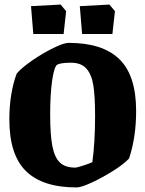

<svg xmlns="http://www.w3.org/2000/svg" viewBox="-20 -810 638 842"><path d="M21 -286Q21 -399 53 -487Q75 -513 121.5 -545Q168 -577 214 -599.5Q260 -622 281 -622Q430 -622 503.5 -550.5Q577 -479 577 -323Q577 -208 546 -115Q524 -91 476.5 -61Q429 -31 382.5 -9.5Q336 12 316 12Q167 12 94 -59.5Q21 -131 21 -286ZM385 -99Q397 -185 397 -304Q397 -386 389.5 -434.5Q382 -483 359 -509Q336 -535 291 -535Q249 -535 232 -527Q218 -520 209 -459Q200 -398 200 -307Q200 -217 210 -167.5Q220 -118 243.5 -96.5Q267 -75 309 -75Q319 -75 350 -85.5Q381 -96 385 -99ZM126 -661 116 -783 246 -790 270 -761 259 -661ZM340 -661 330 -783 460 -790 484 -761 473 -661Z"/></svg>

Font: Grenze ExtraBold
Style: Regular
Weight: 800
Designer: Renata Polastri
Foundry: Omnibus-Type
Version: Version 1.002; ttfautohint (v1.8)